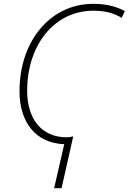

<svg xmlns="http://www.w3.org/2000/svg" viewBox="-20 -744 673 1004"><path d="M316 10 263 240H302L363 -31C353 -28 340 -26 328 -26C201 -26 122 -118 122 -269C122 -510 265 -688 468 -688C522 -688 571 -678 616 -651L633 -686C585 -712 531 -724 468 -724C242 -724 82 -528 82 -267C82 -103 168 5 316 10Z"/></svg>

Font: Noto Sans ExtraLight
Style: Italic
Weight: 200
Italic angle: -12°
Designer: Monotype Design Team
Foundry: Monotype Imaging Inc.
Version: Version 2.013